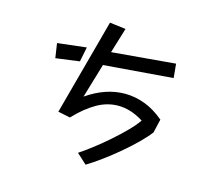

<svg xmlns="http://www.w3.org/2000/svg" viewBox="-115 -920 1229 1109"><g transform="rotate(15 500.0 -365.5)"><path d="M426 -6Q461 -29 504.5 -62.5Q548 -96 592 -134.5Q636 -173 673.5 -211Q711 -249 733 -281Q693 -306 655.5 -317.5Q618 -329 582 -329Q515 -329 453.5 -293.5Q392 -258 333 -196L328 -191L255 -206L410 -780L506 -768L460 -617L840 -650L848 -566L434 -533L373 -328Q486 -406 601 -406Q662 -406 721.5 -383.5Q781 -361 836 -314L817 -233Q795 -203 755.5 -164Q716 -125 668 -84.5Q620 -44 572 -9Q524 26 486 49ZM145 -587 318 -607 300 -519 158 -500Z"/></g></svg>

Font: Moralerspace Krypton JPDOC
Style: Regular
Weight: 400
Version: v0.0.6; ttfautohint (v1.8.4.7-5d5b-dirty) -l 6 -r 45 -G 200 